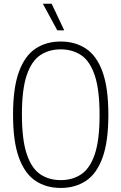

<svg xmlns="http://www.w3.org/2000/svg" viewBox="-20 -964 628 994"><path d="M294.5 9Q219 9 163.8 -27.8Q108.5 -64.5 78 -147.8Q47.5 -231 47.5 -370Q47.5 -509 78 -592.2Q108.5 -675.5 163.8 -712.2Q219 -749 294.5 -749Q369.5 -749 425 -712.2Q480.5 -675.5 510.8 -592.2Q541 -509 541 -370Q541 -231 510.8 -147.8Q480.5 -64.5 425 -27.8Q369.5 9 294.5 9ZM294.5 -31.5Q355 -31.5 400.2 -61.5Q445.5 -91.5 470.5 -165Q495.5 -238.5 495.5 -368Q495.5 -499.5 470.5 -573.8Q445.5 -648 400.2 -678.2Q355 -708.5 294.5 -708.5Q233.5 -708.5 188.5 -678.5Q143.5 -648.5 118.5 -575Q93.5 -501.5 93.5 -372Q93.5 -240.5 118.5 -166.2Q143.5 -92 188.5 -61.8Q233.5 -31.5 294.5 -31.5ZM276.5 -807 202 -944.5H247.5L312.5 -807Z"/></svg>

Font: Encode Sans Condensed ExtraLight
Style: Regular
Weight: 200
Width: 3
Designer: Multiple Designers
Foundry: Impallari Type
Version: Version 3.000; ttfautohint (v1.8.3) -l 8 -r 50 -G 200 -x 14 